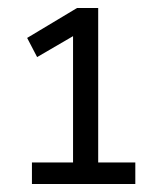

<svg xmlns="http://www.w3.org/2000/svg" viewBox="-20 -725 400 481"><path d="M60 -264V-318H163V-649H188L73 -582L48 -630L173 -705H226V-318H319V-264Z"/></svg>

Font: Nunito Sans 10pt Condensed
Style: Regular
Weight: 400
Width: 3
Designer: Vernon Adams
Foundry: Vernon Adams
Version: Version 3.101;gftools[0.9.27]